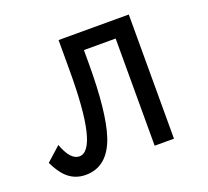

<svg xmlns="http://www.w3.org/2000/svg" viewBox="-138 -956 1276 1177"><g transform="rotate(-20 500.0 -368.0)"><path d="M355 -785.2H813V24.9H687V-674.3H480V-588.4Q480 -271 431.2 -122.1Q374.5 48.8 230 48.8Q155.8 48.8 104 -2.9Q71.3 -35.6 41 -98.1L133.8 -181.2Q173.8 -71.3 231.9 -71.3Q355 -71.3 355 -587.4Z"/></g></svg>

Font: FORM UDPGothic
Style: Bold
Weight: 700
Foundry: Pronama LLC
Version: Version 1.051